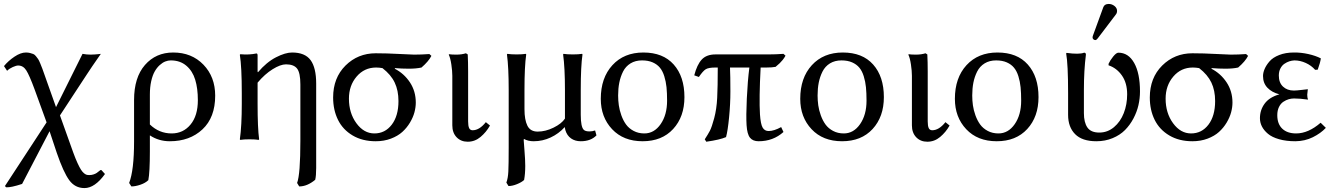

<svg xmlns="http://www.w3.org/2000/svg" viewBox="-30 -706 6739 973"><path d="M62 -374Q52.2 -374 34.7 -366.2Q17.1 -358.4 5.9 -347.2L-9.8 -371.1Q11.7 -397.5 43.2 -418.7Q74.7 -439.9 101.1 -439.9Q112.8 -439.9 122.1 -437.5Q131.3 -435.1 138.4 -432.4Q145.5 -429.7 152.3 -421.1Q159.2 -412.6 163.3 -406.5Q167.5 -400.4 174.1 -384.3Q180.7 -368.2 184.6 -357.9Q188.5 -347.7 196.8 -323.7Q204.1 -303.2 208 -292L253.9 -163.1L388.2 -433.1Q409.2 -429.2 429.2 -429.2Q439.9 -429.2 452.9 -430.2Q465.8 -431.2 473.6 -432.1L481 -433.1Q429.2 -358.9 410.2 -329.1Q387.7 -294.4 342 -225.1Q296.4 -155.8 273.9 -121.1L340.8 65.9Q352.5 98.1 362.8 120.4Q373 142.6 380.6 154.3Q388.2 166 396.2 172.4Q404.3 178.7 409.7 179.9Q415 181.2 422.9 181.2Q434.6 181.2 444.6 177.7Q454.6 174.3 460.4 170.2Q466.3 166 479 155.8H483.9L502 175.8Q450.7 247.1 397.9 247.1Q350.1 247.1 320.8 207Q291.5 167 257.8 68.8L221.2 -41L82 226.1Q25.9 244.6 1 243.2L-4.9 236.8L206.1 -85.9L145 -253.9Q118.7 -325.2 103 -349.6Q87.4 -374 62 -374Z M721.7 207Q706.5 221.7 681.2 230.2Q655.8 238.8 635.7 238.8L624.5 221.2Q649.4 156.7 649.4 11.2V-199.2Q649.4 -313.5 704.6 -376.7Q759.8 -439.9 847.7 -439.9Q941.4 -439.9 1001 -378.2Q1060.5 -316.4 1060.5 -221.2Q1060.5 -110.8 996.1 -50.5Q931.6 9.8 830.6 9.8Q774.4 9.8 729.5 -20V61Q729.5 167 721.7 207ZM972.7 -198.2Q972.7 -258.3 959.2 -302.2Q945.8 -346.2 914.3 -373Q882.8 -399.9 835.4 -399.9Q821.8 -399.9 807.9 -394.5Q793.9 -389.2 779.5 -376.2Q765.1 -363.3 754.2 -344.2Q743.2 -325.2 736.3 -294.7Q729.5 -264.2 729.5 -227.1V-75.2Q776.4 -29.8 839.8 -29.8Q898.4 -29.8 935.5 -74.7Q972.7 -119.6 972.7 -198.2Z M1419.4 -379.9Q1391.1 -379.9 1351.6 -355.2Q1312 -330.6 1275.4 -287.1V-180.2Q1275.4 -57.1 1283.2 0L1281.2 2.9Q1263.2 0 1234.4 0Q1205.6 0 1187.5 2.9L1185.5 0Q1195.3 -67.9 1195.3 -180.2V-233.9Q1195.3 -366.7 1185.5 -428.2L1187.5 -431.2Q1232.9 -427.2 1269.5 -435.1Q1275.4 -435.1 1275.4 -424.8V-342.8L1277.3 -339.8Q1320.8 -391.1 1368.4 -415.5Q1416 -439.9 1450.2 -439.9Q1515.6 -439.9 1543.9 -401.4Q1572.3 -362.8 1572.3 -282.2V145Q1572.3 185.1 1567.4 205.1Q1526.9 238.8 1486.3 238.8L1475.6 221.2Q1492.2 178.2 1492.2 6.8V-277.8Q1492.2 -336.9 1475.6 -358.4Q1459 -379.9 1419.4 -379.9Z M2106 -363.8Q2079.6 -357.9 2042 -357.9Q2005.9 -357.9 1972.2 -360.8L1970.2 -357.9Q2017.6 -333.5 2047.4 -288.6Q2077.1 -243.7 2077.1 -186Q2077.1 -162.6 2070.3 -137Q2063.5 -111.3 2047.6 -84.7Q2031.7 -58.1 2008.8 -37.4Q1985.8 -16.6 1950.9 -3.4Q1916 9.8 1874 9.8Q1806.6 9.8 1757.1 -19.5Q1707.5 -48.8 1682.9 -98.6Q1658.2 -148.4 1658.2 -211.9Q1658.2 -311.5 1720.9 -373.8Q1783.7 -436 1874 -436Q1930.7 -436 1991.2 -432.6Q2051.8 -429.2 2068.4 -429.2Q2107.4 -429.2 2146 -432.1L2156.2 -422.9Q2142.1 -395 2106 -363.8ZM1876 -363.8Q1816.4 -363.8 1777.3 -318.1Q1738.3 -272.5 1738.3 -206.1Q1738.3 -133.3 1776.1 -81.5Q1814 -29.8 1867.2 -29.8Q1921.4 -29.8 1955.3 -74.2Q1989.3 -118.7 1989.3 -193.8Q1989.3 -247.6 1970.2 -287.6Q1951.2 -327.6 1908.2 -360.8Q1891.6 -363.8 1876 -363.8Z M2331.1 -436 2340.3 -430.2Q2342.3 -392.1 2342.3 -342.8V-90.8Q2342.3 -67.9 2347.4 -56.9Q2352.5 -45.9 2365.2 -45.9Q2399.4 -45.9 2432.1 -86.9L2453.1 -69.8Q2434.1 -36.1 2405.3 -12Q2376.5 12.2 2340.3 12.2Q2305.7 12.2 2283.9 -10.5Q2262.2 -33.2 2262.2 -70.8V-321.8Q2262.2 -346.2 2257.3 -379.2Q2252.4 -412.1 2244.1 -429.2L2246.1 -431.2Q2257.8 -429.2 2283.2 -429.2Q2309.6 -429.2 2331.1 -436Z M2627.9 -250V-152.8Q2627.9 -98.6 2642.8 -68.8Q2657.7 -39.1 2694.8 -39.1Q2734.4 -39.1 2775.1 -59.1Q2815.9 -79.1 2833 -105V-250Q2833 -362.3 2823.7 -430.2L2825.7 -433.1Q2843.8 -430.2 2873 -430.2Q2901.9 -430.2 2919.9 -433.1L2921.9 -430.2Q2913.1 -370.1 2913.1 -250V-125Q2913.1 -62 2928.7 -47.9Q2936.5 -40 2958 -40Q2971.7 -40 2985.8 -44.9L2992.7 -20Q2963.9 9.8 2913.1 9.8Q2884.3 9.8 2863.8 -4.6Q2843.3 -19 2835 -46.9Q2832 -58.6 2832 -62Q2801.3 -28.3 2760.5 -9.3Q2719.7 9.8 2674.8 9.8Q2646 9.8 2625 -2L2624.5 0Q2624 2.4 2624 4.9Q2624 10.3 2627.9 57.1Q2631.8 104 2631.8 134.8Q2631.8 174.8 2626 206.1Q2613.3 217.8 2589.8 227.3Q2566.4 236.8 2546.9 236.8L2536.1 219.2Q2544.4 197.8 2546.1 163.1Q2547.9 128.4 2547.9 40.5Q2547.9 18.6 2547.9 6.8V-250Q2547.9 -365.7 2539.1 -430.2L2541 -433.1Q2559.6 -430.2 2587.9 -430.2Q2616.7 -430.2 2634.8 -433.1L2636.7 -430.2Q2627.9 -370.1 2627.9 -250Z M3014.6 -205.1Q3014.6 -311.5 3073.5 -375.7Q3132.3 -439.9 3230.5 -439.9Q3330.1 -439.9 3384.3 -378.9Q3438.5 -317.9 3438.5 -213.9Q3438.5 -114.3 3381.3 -52.2Q3324.2 9.8 3226.6 9.8Q3129.4 9.8 3072 -51.3Q3014.6 -112.3 3014.6 -205.1ZM3223.6 -399.9Q3189.9 -399.9 3165.3 -384.8Q3140.6 -369.6 3127.4 -343.3Q3114.3 -316.9 3108.4 -287.1Q3102.5 -257.3 3102.5 -222.2Q3102.5 -196.8 3106 -172.4Q3109.4 -147.9 3118.9 -121.3Q3128.4 -94.7 3142.8 -75Q3157.2 -55.2 3181.2 -42.5Q3205.1 -29.8 3235.4 -29.8Q3285.2 -29.8 3317.9 -76.9Q3350.6 -124 3350.6 -195.8Q3350.6 -234.9 3347.7 -263.9Q3344.7 -293 3336.4 -319.6Q3328.1 -346.2 3314.2 -363Q3300.3 -379.9 3277.6 -389.9Q3254.9 -399.9 3223.6 -399.9Z M3607.4 -363.8H3595.7Q3560.5 -363.8 3546.4 -355Q3532.2 -346.2 3511.7 -315.9L3488.3 -324.2Q3502 -377.9 3526.1 -404.1Q3550.3 -430.2 3595.7 -430.2H3863.3Q3901.4 -430.2 3940.4 -433.1L3950.7 -423.8Q3944.8 -412.6 3936.3 -402.1Q3927.7 -391.6 3921.4 -385.7Q3915 -379.9 3900.4 -367.2Q3882.8 -363.8 3853.5 -363.8H3824.7Q3816.4 -207.5 3821.3 -126Q3824.7 -77.1 3834.7 -59.6Q3844.7 -42 3865.2 -42Q3892.6 -42 3928.7 -62L3940.4 -37.1Q3888.2 9.8 3814.5 9.8Q3785.2 9.8 3770.8 -8.1Q3756.3 -25.9 3753.4 -71.8Q3750.5 -116.7 3754.6 -206.3Q3758.8 -295.9 3767.6 -363.8H3669.4Q3671.4 -323.7 3671.4 -242.2Q3671.4 -179.2 3664.8 -111.3Q3658.2 -43.5 3649.4 -11.2Q3618.2 2.4 3549.3 12.2L3541.5 0Q3558.1 -25.4 3567.6 -43.5Q3577.1 -61.5 3589.4 -107.2Q3601.6 -152.8 3604.5 -210Q3607.4 -266.1 3607.4 -363.8Z M4025.4 -205.1Q4025.4 -311.5 4084.2 -375.7Q4143.1 -439.9 4241.2 -439.9Q4340.8 -439.9 4395 -378.9Q4449.2 -317.9 4449.2 -213.9Q4449.2 -114.3 4392.1 -52.2Q4335 9.8 4237.3 9.8Q4140.1 9.8 4082.8 -51.3Q4025.4 -112.3 4025.4 -205.1ZM4234.4 -399.9Q4200.7 -399.9 4176 -384.8Q4151.4 -369.6 4138.2 -343.3Q4125 -316.9 4119.1 -287.1Q4113.3 -257.3 4113.3 -222.2Q4113.3 -196.8 4116.7 -172.4Q4120.1 -147.9 4129.6 -121.3Q4139.2 -94.7 4153.6 -75Q4168 -55.2 4191.9 -42.5Q4215.8 -29.8 4246.1 -29.8Q4295.9 -29.8 4328.6 -76.9Q4361.3 -124 4361.3 -195.8Q4361.3 -234.9 4358.4 -263.9Q4355.5 -293 4347.2 -319.6Q4338.9 -346.2 4325 -363Q4311 -379.9 4288.3 -389.9Q4265.6 -399.9 4234.4 -399.9Z M4660.2 -436 4669.4 -430.2Q4671.4 -392.1 4671.4 -342.8V-90.8Q4671.4 -67.9 4676.5 -56.9Q4681.6 -45.9 4694.3 -45.9Q4728.5 -45.9 4761.2 -86.9L4782.2 -69.8Q4763.2 -36.1 4734.4 -12Q4705.6 12.2 4669.4 12.2Q4634.8 12.2 4613 -10.5Q4591.3 -33.2 4591.3 -70.8V-321.8Q4591.3 -346.2 4586.4 -379.2Q4581.5 -412.1 4573.2 -429.2L4575.2 -431.2Q4586.9 -429.2 4612.3 -429.2Q4638.7 -429.2 4660.2 -436Z M4809.1 -205.1Q4809.1 -311.5 4867.9 -375.7Q4926.8 -439.9 5024.9 -439.9Q5124.5 -439.9 5178.7 -378.9Q5232.9 -317.9 5232.9 -213.9Q5232.9 -114.3 5175.8 -52.2Q5118.7 9.8 5021 9.8Q4923.8 9.8 4866.5 -51.3Q4809.1 -112.3 4809.1 -205.1ZM5018.1 -399.9Q4984.4 -399.9 4959.7 -384.8Q4935.1 -369.6 4921.9 -343.3Q4908.7 -316.9 4902.8 -287.1Q4897 -257.3 4897 -222.2Q4897 -196.8 4900.4 -172.4Q4903.8 -147.9 4913.3 -121.3Q4922.9 -94.7 4937.3 -75Q4951.7 -55.2 4975.6 -42.5Q4999.5 -29.8 5029.8 -29.8Q5079.6 -29.8 5112.3 -76.9Q5145 -124 5145 -195.8Q5145 -234.9 5142.1 -263.9Q5139.2 -293 5130.9 -319.6Q5122.6 -346.2 5108.6 -363Q5094.7 -379.9 5072 -389.9Q5049.3 -399.9 5018.1 -399.9Z M5462.9 -251V-132.8Q5462.9 -85.4 5480.7 -59.8Q5498.5 -34.2 5541 -34.2Q5582.5 -34.2 5615.2 -61.5Q5647.9 -88.9 5665 -132.8Q5682.1 -176.8 5682.1 -228Q5682.1 -285.6 5655.5 -323.5Q5628.9 -361.3 5587.9 -375V-382.8Q5595.2 -399.4 5611.1 -419.2Q5627 -439 5637.7 -439Q5688.5 -439 5717.8 -386.7Q5747.1 -334.5 5747.1 -242.2Q5747.1 -207.5 5739.3 -173.1Q5731.4 -138.7 5713.9 -105.5Q5696.3 -72.3 5671.1 -46.9Q5646 -21.5 5608.4 -5.9Q5570.8 9.8 5525.9 9.8Q5454.1 9.8 5418.5 -26.1Q5382.8 -62 5382.8 -124V-233.9Q5382.8 -381.3 5373 -435.1L5375 -438Q5439 -429.2 5463.9 -439Q5473.1 -439 5473.1 -429.2Q5462.9 -349.1 5462.9 -251ZM5588.9 -686Q5604.5 -686 5617.7 -675.8Q5630.9 -665.5 5630.9 -650.9Q5630.9 -640.1 5625 -632.8L5532.7 -511.2Q5526.4 -502.9 5521 -502.9Q5515.1 -502.9 5511 -506.8Q5506.8 -510.7 5506.8 -516.1Q5506.8 -520 5508.8 -525.9L5561 -668.9Q5566.9 -686 5588.9 -686Z M6244.6 -363.8Q6218.3 -357.9 6180.7 -357.9Q6144.5 -357.9 6110.8 -360.8L6108.9 -357.9Q6156.2 -333.5 6186 -288.6Q6215.8 -243.7 6215.8 -186Q6215.8 -162.6 6209 -137Q6202.1 -111.3 6186.3 -84.7Q6170.4 -58.1 6147.5 -37.4Q6124.5 -16.6 6089.6 -3.4Q6054.7 9.8 6012.7 9.8Q5945.3 9.8 5895.8 -19.5Q5846.2 -48.8 5821.5 -98.6Q5796.9 -148.4 5796.9 -211.9Q5796.9 -311.5 5859.6 -373.8Q5922.4 -436 6012.7 -436Q6069.3 -436 6129.9 -432.6Q6190.4 -429.2 6207 -429.2Q6246.1 -429.2 6284.7 -432.1L6294.9 -422.9Q6280.8 -395 6244.6 -363.8ZM6014.6 -363.8Q5955.1 -363.8 5916 -318.1Q5877 -272.5 5877 -206.1Q5877 -133.3 5914.8 -81.5Q5952.6 -29.8 6005.9 -29.8Q6060.1 -29.8 6094 -74.2Q6127.9 -118.7 6127.9 -193.8Q6127.9 -247.6 6108.9 -287.6Q6089.8 -327.6 6046.9 -360.8Q6030.3 -363.8 6014.6 -363.8Z M6529.8 -399.9Q6517.1 -399.4 6504.2 -395.3Q6491.2 -391.1 6478.8 -382.6Q6466.3 -374 6458.5 -358.6Q6450.7 -343.3 6450.7 -323.2Q6450.7 -287.1 6471.9 -267.1Q6493.2 -247.1 6526.9 -247.1Q6539.6 -247.1 6568.1 -250.5Q6596.7 -253.9 6597.7 -253.9Q6594.7 -230.5 6594.7 -226.1Q6594.7 -211.4 6598.6 -201.2Q6557.6 -207 6527.8 -207Q6514.2 -207 6500.7 -203.1Q6487.3 -199.2 6473.6 -190.2Q6460 -181.2 6451.4 -163.6Q6442.9 -146 6442.9 -122.1Q6442.9 -78.1 6468 -54Q6493.2 -29.8 6538.6 -29.8Q6600.1 -29.8 6662.6 -84L6689 -58.1Q6663.6 -30.8 6623.3 -10.7Q6583 9.3 6534.7 9.8Q6487.8 9.8 6451.9 -0.5Q6416 -10.7 6395.5 -28.1Q6375 -45.4 6365 -65.2Q6355 -85 6355 -106.9Q6355 -148.4 6378.9 -180.9Q6402.8 -213.4 6453.6 -228Q6415.5 -237.8 6393.1 -261.2Q6370.6 -284.7 6370.6 -320.8Q6370.6 -337.4 6378.7 -356.4Q6386.7 -375.5 6403.6 -395Q6420.4 -414.6 6452.6 -427.2Q6484.9 -439.9 6526.9 -439.9Q6563 -440.4 6600.1 -432.1Q6637.2 -423.8 6663.6 -410.2Q6661.1 -389.6 6647.9 -353L6634.8 -352.1Q6615.7 -374 6587.2 -387Q6558.6 -399.9 6529.8 -399.9Z"/></svg>

Font: Linear Smooth
Style: Regular
Weight: 400
Designer: Philipp H. Poll, Flanker
Foundry: Philipp H. Poll, reworked by Flanker
Version: Version 1.061 | FøM Fix